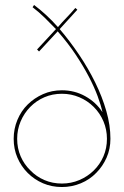

<svg xmlns="http://www.w3.org/2000/svg" viewBox="-20 -746 499 772"><path d="M367 -51Q341 -24 305 -9Q269 6 229 6Q188 6 153 -9Q118 -24 91.5 -50.5Q65 -77 50 -112Q35 -147 35 -188Q35 -228 50 -264Q65 -300 91.5 -326Q118 -352 153 -367.5Q188 -383 229 -383Q280 -383 323 -359Q366 -335 392 -295Q386 -323 372.5 -359.5Q359 -396 337 -438Q315 -480 284.5 -526Q254 -572 212 -620L137 -539L129 -547Q148 -567 167 -588Q186 -609 205 -629Q183 -652 160 -674.5Q137 -697 111 -717L117 -726Q141 -708 165 -686Q189 -664 213 -637Q230 -657 248 -675.5Q266 -694 283 -714Q285 -712 287 -710.5Q289 -709 291 -707Q273 -687 255.5 -668Q238 -649 220 -629Q261 -581 298 -526Q335 -471 363 -414Q391 -357 407.5 -299.5Q424 -242 424 -188Q424 -147 408.5 -112Q393 -77 367 -51ZM102 -61Q126 -36 158.5 -22Q191 -8 229 -8Q266 -8 299 -22Q332 -36 357 -60.5Q382 -85 396 -117.5Q410 -150 410 -188Q410 -225 396 -258Q382 -291 357 -316Q332 -341 299 -355Q266 -369 229 -369Q191 -369 158.5 -355Q126 -341 101.5 -316Q77 -291 63 -258Q49 -225 49 -188Q49 -150 63 -117.5Q77 -85 102 -61Z"/></svg>

Font: Josefin Slab Thin
Style: Regular
Weight: 100
Designer: Santiago Orozco
Foundry: Typemade
Version: Version 2.000